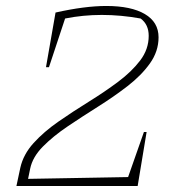

<svg xmlns="http://www.w3.org/2000/svg" viewBox="-20 -623 607 643"><path d="M35 0 48 -61Q58 -106 92.5 -144Q127 -182 176 -216Q225 -250 277.5 -282.5Q330 -315 375.5 -349Q421 -383 449.5 -420.5Q478 -458 478 -503Q478 -541 451 -561Q418 -567 385.5 -570Q353 -573 321 -573Q258 -573 198 -561L144 -398H134L166 -581Q215 -592 257.5 -597.5Q300 -603 336 -603Q419 -603 465 -576Q511 -549 511 -498Q511 -451 482 -410.5Q453 -370 407 -334.5Q361 -299 308.5 -266Q256 -233 207 -200Q158 -167 123.5 -132Q89 -97 81 -58L74 -24L409 -30L462 -181H471L441 0Z"/></svg>

Font: Piazzolla Thin
Style: Italic
Weight: 100
Italic angle: -11.3°
Designer: Juan Pablo del Peral
Foundry: Huerta Tipografica
Version: Version 1.330